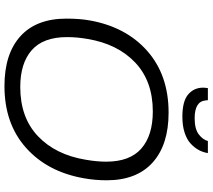

<svg xmlns="http://www.w3.org/2000/svg" viewBox="-64 -844 920 831"><g transform="rotate(90 395.5 -428.0)"><path d="M484.9 -757.8Q417.5 -757.8 388.2 -783Q358.9 -808.1 358.9 -847.2Q358.9 -854.5 360.8 -868.2H413.1Q413.1 -866.7 413.6 -863.3Q414.1 -859.9 414.1 -858.9Q418 -811 491.2 -811Q537.6 -811 560.8 -828.6Q584 -846.2 589.8 -868.2H642.1Q638.7 -847.2 628.9 -828.9Q619.1 -810.5 601.3 -793.9Q583.5 -777.3 553.7 -767.6Q523.9 -757.8 484.9 -757.8ZM352.1 12.2Q212.4 12.2 136.2 -56.9Q60.1 -126 60.1 -255.9Q60.1 -314 67.9 -356.9Q95.7 -513.7 200.2 -606Q304.7 -698.2 466.8 -698.2Q606.4 -698.2 683.1 -628.9Q759.8 -559.6 759.8 -430.2Q759.8 -379.4 751 -331.1Q723.1 -173.3 618.7 -80.6Q514.2 12.2 352.1 12.2ZM356 -56.2Q488.3 -56.2 568.8 -132.6Q649.4 -209 670.9 -339.8Q679.2 -386.7 679.2 -428.2Q679.2 -530.8 622.3 -580.3Q565.4 -629.9 461.9 -629.9Q330.6 -629.9 250 -553.5Q169.4 -477.1 147.9 -346.2Q140.1 -301.8 140.1 -258.8Q140.1 -155.3 196.8 -105.7Q253.4 -56.2 356 -56.2Z"/></g></svg>

Font: Archivo Light
Style: Italic
Weight: 300
Italic angle: -10°
Designer: Hector Gatti
Foundry: Omnibus-Type
Version: Version 2.001